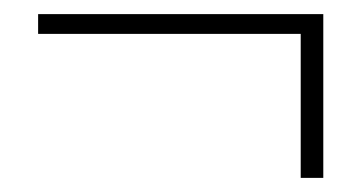

<svg xmlns="http://www.w3.org/2000/svg" viewBox="-20 -364 512 272"><path d="M406 -112V-316H34V-344H438V-112Z"/></svg>

Font: Source Sans Variable
Style: Regular
Weight: 200
Designer: Paul D. Hunt
Foundry: Adobe Systems Incorporated
Version: Version 3.006;hotconv 1.0.111;makeotfexe 2.5.65597